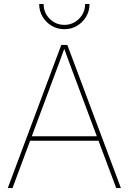

<svg xmlns="http://www.w3.org/2000/svg" viewBox="-20 -956 655 976"><path d="M19.5 0 291.5 -727.5H322.3L594.7 0H570.8L359.9 -563.5Q345.2 -602.5 330.8 -641.6Q316.4 -680.7 302.2 -719.7H311Q296.9 -680.7 282.5 -641.6Q268.1 -602.5 253.4 -563.5L43.5 0ZM127.4 -240.7V-263.2H487.3V-240.7ZM307.1 -807.6Q271.5 -807.6 242.4 -825Q213.4 -842.3 196.3 -871.3Q179.2 -900.4 179.2 -935.5H201.7Q201.7 -891.1 232.7 -860.4Q263.7 -829.6 307.1 -829.6Q350.6 -829.6 381.6 -860.4Q412.6 -891.1 412.6 -935.5H435.1Q435.1 -900.4 418 -871.3Q400.9 -842.3 372.1 -825Q343.3 -807.6 307.1 -807.6Z"/></svg>

Font: Inter 24pt Thin
Style: Regular
Weight: 250
Designer: Rasmus Andersson
Foundry: rsms
Version: Version 4.001;git-66647c0bb